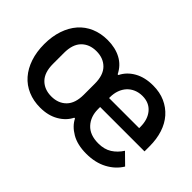

<svg xmlns="http://www.w3.org/2000/svg" viewBox="-86 -806 1092 1092"><g transform="rotate(45 460.5 -260.0)"><path d="M282 -78Q338 -78 372 -112.5Q406 -147 406 -216V-304Q406 -373 372 -407.5Q338 -442 282 -442Q226 -442 192 -407.5Q158 -373 158 -304V-216Q158 -147 192 -112.5Q226 -78 282 -78ZM763 -304V-314Q763 -374 732 -410.5Q701 -447 647 -447Q619 -447 595.5 -437Q572 -427 555.5 -409Q539 -391 530 -366Q521 -341 521 -311V-304ZM653 12Q581 12 533.5 -16Q486 -44 466 -85H460Q439 -42 392.5 -15Q346 12 282 12Q228 12 183.5 -7Q139 -26 108 -61.5Q77 -97 60 -147.5Q43 -198 43 -260Q43 -322 60 -372.5Q77 -423 108 -458.5Q139 -494 183.5 -513Q228 -532 282 -532Q344 -532 390 -507.5Q436 -483 460 -434H466Q488 -479 535 -505.5Q582 -532 648 -532Q702 -532 744.5 -513Q787 -494 817 -460Q847 -426 862.5 -378.5Q878 -331 878 -273V-232H521V-215Q521 -155 556.5 -116.5Q592 -78 660 -78Q708 -78 741 -99Q774 -120 797 -156L861 -93Q832 -45 778.5 -16.5Q725 12 653 12Z"/></g></svg>

Font: IBM Plex Sans Hebrew Medium
Style: Regular
Weight: 500
Designer: Mike Abbink, Paul van der Laan, Pieter van Rosmalen, Yanek Iontef
Foundry: Bold Monday
Version: Version 1.2